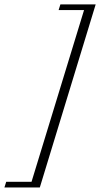

<svg xmlns="http://www.w3.org/2000/svg" viewBox="-105 -720 452 868"><path d="M327.5 -700 75 127.5H-85L-77 102H37.5L275 -674.5H160L168 -700Z"/></svg>

Font: Newsreader Text Light
Style: Italic
Weight: 300
Italic angle: -17°
Designer: Hugues Gentile
Foundry: Production Type
Version: Version 1.001